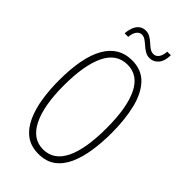

<svg xmlns="http://www.w3.org/2000/svg" viewBox="-272 -1025 1063 1063"><g transform="rotate(45 259.5 -493.5)"><path d="M466 -409Q466 -336 456 -269.5Q446 -203 423 -151.5Q400 -100 360.5 -70.5Q321 -41 261 -41Q200 -41 160 -71.5Q120 -102 96.5 -154.5Q73 -207 63 -272.5Q53 -338 53 -409Q53 -592 106.5 -683.5Q160 -775 261 -775Q336 -775 381 -727.5Q426 -680 446 -597Q466 -514 466 -409ZM92 -409Q92 -250 135.5 -163.5Q179 -77 261 -77Q344 -77 385.5 -161.5Q427 -246 427 -409Q427 -569 385.5 -654.5Q344 -740 261 -740Q175 -740 133.5 -653.5Q92 -567 92 -409ZM126 -851Q130 -898 149 -921.5Q168 -945 198 -945Q218 -945 234 -935.5Q250 -926 263.5 -913.5Q277 -901 290.5 -891.5Q304 -882 320 -882Q339 -882 351 -899Q363 -916 365 -946H393Q392 -898 371 -874.5Q350 -851 321 -851Q301 -851 285 -860.5Q269 -870 255 -882.5Q241 -895 227.5 -904.5Q214 -914 199 -914Q182 -914 169.5 -898.5Q157 -883 154 -851Z"/></g></svg>

Font: Noto Sans Tamil UI ExtraCondensed ExtraLight
Style: Regular
Weight: 200
Width: 2
Designer: Jelle Bosma - Monotype Design Team
Foundry: Monotype Imaging Inc.
Version: Version 2.004; ttfautohint (v1.8.4.7-5d5b)